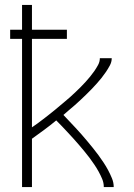

<svg xmlns="http://www.w3.org/2000/svg" viewBox="-20 -755 540 775"><path d="M69 0V-598H21V-635H69V-735H109V-635H250V-598H109V-241Q121 -249 132.5 -257.5Q144 -266 155 -274.5Q166 -283 177.5 -292Q189 -301 200 -310Q211 -319 221.5 -328Q232 -337 243 -346Q254 -355 264.5 -364.5Q275 -374 285.5 -384Q296 -394 306 -404Q316 -414 325.5 -424.5Q335 -435 344 -446Q353 -457 361 -468.5Q369 -480 376 -493Q383 -506 383 -520H431Q431 -505 423.5 -491Q416 -477 407.5 -464.5Q399 -452 389.5 -440Q380 -428 369.5 -416.5Q359 -405 348.5 -394Q338 -383 327 -372.5Q316 -362 305 -351.5Q294 -341 282.5 -331Q271 -321 259 -311Q247 -301 236 -291Q248 -278 260.5 -265Q273 -252 285 -239Q297 -226 309 -212.5Q321 -199 332.5 -185Q344 -171 355.5 -157Q367 -143 377.5 -128.5Q388 -114 398 -99Q408 -84 416.5 -68Q425 -52 432 -35Q439 -18 439 0H399Q399 -17 392.5 -32.5Q386 -48 378 -62.5Q370 -77 360.5 -91Q351 -105 341 -118.5Q331 -132 320 -145Q309 -158 298.5 -170.5Q288 -183 276.5 -195.5Q265 -208 253.5 -220.5Q242 -233 230.5 -245Q219 -257 207 -269Q183 -249 158.5 -231Q134 -213 109 -195V0Z"/></svg>

Font: Zed Sans Extralight
Style: Regular
Weight: 200
Designer: Belleve Invis
Foundry: Belleve Invis
Version: Version 1.0.0; ttfautohint (v1.8.4)